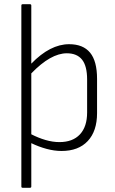

<svg xmlns="http://www.w3.org/2000/svg" viewBox="-20 -703 545 908"><path d="M87 185Q81 185 81 179V-677Q81 -683 87 -683H122Q128 -683 128 -677V-402Q217 -494 307 -494Q373 -494 406 -454Q439 -414 439 -330V-168Q439 -83 395 -36Q351 11 271 11Q237 11 200 1Q163 -9 128 -26V179Q128 185 122 185ZM261 -31Q324 -31 358 -67.5Q392 -104 392 -171V-327Q392 -391 368 -421Q344 -451 296 -451Q220 -451 128 -356V-68Q161 -51 195 -41Q229 -31 261 -31Z"/></svg>

Font: Sofia Sans Semi Condensed Light
Style: Regular
Weight: 300
Designer: Botio Nikoltchev, Ani Petrova
Foundry: lettersoup
Version: Version 4.100; ttfautohint (v1.8.4.7-5d5b)